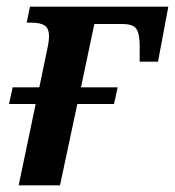

<svg xmlns="http://www.w3.org/2000/svg" viewBox="-20 -556 525 576"><path d="M36 0 87 -244H7L18 -294H98L120 -400Q123 -413 125 -425.5Q127 -438 127 -447Q127 -471 114 -479.5Q101 -488 74 -488H60L70 -536H485L454 -371H399V-400Q400 -436 395.5 -454Q391 -472 379.5 -478Q368 -484 346 -484H263L223 -294H333L322 -244H212L160 0Z"/></svg>

Font: Noto Serif SemiCondensed SemiBold
Style: Italic
Weight: 600
Width: 4
Italic angle: -12°
Designer: Monotype Design Team
Foundry: Monotype Imaging Inc.
Version: Version 2.014; ttfautohint (v1.8.4.7-5d5b)